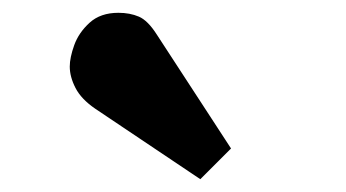

<svg xmlns="http://www.w3.org/2000/svg" viewBox="-20 -865 540 300"><path d="M293 -585 129 -695Q107 -710 98 -727.5Q89 -745 89 -761Q89 -775 96 -794.5Q103 -814 120 -829.5Q137 -845 165 -845Q183 -845 197 -839Q211 -833 225 -811L341 -633Z"/></svg>

Font: Literata Variable Black
Style: Regular
Weight: 900
Designer: Latin by Veronika Burian and Jose Scaglione. Greek by Irene Vlachou. Cyrillic by Vera Evstafieva.
Foundry: TypeTogether
Version: Version 3.021